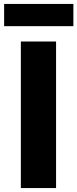

<svg xmlns="http://www.w3.org/2000/svg" viewBox="-20 -956 393 976"><path d="M1 -823H353V-936H1ZM86 0H265V-745H86Z"/></svg>

Font: Noto Sans JP Black
Style: Regular
Weight: 900
Designer: Ryoko NISHIZUKA  (kana, bopomofo & ideographs); Paul D. Hunt (Latin, Greek & Cyrillic); Sandoll Communications , Soo-you
Foundry: Adobe
Version: Version 2.002;hotconv 1.0.116;makeotfexe 2.5.65601